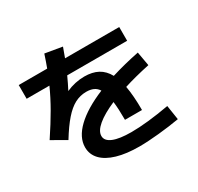

<svg xmlns="http://www.w3.org/2000/svg" viewBox="-171 -991 1281 1241"><g transform="rotate(-30 469.0 -371.0)"><path d="M530.3 -290Q444.3 -252.9 398.4 -214.1Q352.5 -175.3 352.5 -138.7Q352.5 -102.1 399.2 -82.8Q445.8 -63.5 534.2 -63.5Q648.4 -63.5 818.4 -93.8L835 13.7Q761.7 26.4 677.7 34.7Q593.8 43 533.2 43Q436.5 43 367.2 22.7Q297.9 2.4 261.2 -36.1Q224.6 -74.7 224.6 -127.9Q224.6 -201.7 295.7 -269.8Q366.7 -337.9 499.5 -393.1Q485.4 -415.5 463.4 -425.5Q441.4 -435.5 410.2 -435.5Q364.3 -435.5 324.2 -414.3Q284.2 -393.1 243.7 -346.9Q203.1 -300.8 155.3 -222.7L49.8 -283.2Q109.9 -373.5 151.1 -445.3Q192.4 -517.1 224.6 -588.9H54.7V-691.4H267.1Q283.7 -735.8 299.8 -785.2L426.8 -763.7Q413.6 -727.5 400.4 -691.4H804.7V-588.9H357.4Q335.4 -540.5 313 -497.6Q345.2 -512.2 379.9 -519.8Q414.6 -527.3 448.2 -527.3Q508.3 -527.3 549.6 -505.1Q590.8 -482.9 616.7 -435.5Q716.3 -466.3 826.2 -488.3L844.7 -383.8Q732.9 -359.9 650.4 -333.5Q664.1 -260.7 664.1 -153.3H537.1Q537.1 -238.3 530.3 -290Z"/></g></svg>

Font: Pretendard
Style: Bold
Weight: 700
Designer: Base glyphs from Inter by Rasmus Andersson; Hangeul glyphs from Noto Sans CJK(Source Han Sans) by Jang Soo-young and Kan
Foundry: Kil Hyung-jin
Version: Version 1.309